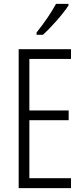

<svg xmlns="http://www.w3.org/2000/svg" viewBox="-20 -967 432 987"><path d="M332 -939V-947H268C241 -898 210 -853 168 -800V-788H201C241 -825 303 -893 332 -939ZM345 0V-51H131V-349H333V-399H131V-664H345V-714H76V0Z"/></svg>

Font: Noto Sans Lao ExtraCondensed Light
Style: Regular
Weight: 300
Width: 2
Designer: Monotype Design Team
Foundry: Monotype Imaging Inc.
Version: Version 2.003